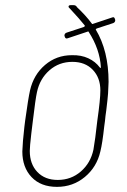

<svg xmlns="http://www.w3.org/2000/svg" viewBox="-20 -720 496 748"><path d="M394 -290Q392 -279 391 -268.5Q390 -258 389 -249L386 -227Q379 -162 371 -130Q357 -69 310.5 -30.5Q264 8 202 8Q139 8 103 -30Q67 -68 67 -130Q68 -165 75 -226L78 -250Q90 -337 97 -368Q111 -429 155.5 -467Q200 -505 260 -505Q296 -506 324 -493Q352 -480 369 -457Q373 -453 373 -458Q369 -528 326 -595Q326 -596 324.5 -597Q323 -598 322 -597L244 -571L240 -570Q234 -570 232 -578L231 -581Q231 -590 240 -593L307 -615Q309 -616 310 -618Q311 -620 310 -621Q291 -645 251 -688Q247 -691 247 -694Q247 -700 256 -700H266Q273 -700 276 -697Q278 -696 278 -695Q278 -694 279 -693Q315 -659 337 -629Q339 -625 342 -627L417 -652L421 -653Q426 -653 428 -645L429 -642Q429 -633 421 -630L357 -609Q353 -607 353 -605Q403 -522 403 -401Q403 -388 401 -356Q400 -340 394 -290ZM359 -249Q371 -332 371 -368Q371 -417 341.5 -448Q312 -479 262 -479Q210 -479 172.5 -446Q135 -413 124 -361Q118 -334 108 -249L102 -200Q96 -148 96 -132Q96 -81 125.5 -50Q155 -19 205 -19Q257 -19 295 -52Q333 -85 344 -137Q351 -176 359 -249Z"/></svg>

Font: Barlow Semi Condensed Thin
Style: Italic
Weight: 250
Width: 4
Italic angle: -7°
Designer: Jeremy Tribby
Foundry: Tribby Type
Version: Version 1.408